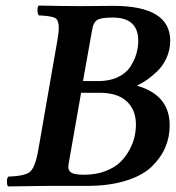

<svg xmlns="http://www.w3.org/2000/svg" viewBox="-20 -667 633 689"><path d="M311 -562 277.8 -376H332Q373 -376 402.8 -390.1Q432.6 -404.3 447.5 -427.2Q462.4 -450.2 469.2 -473.4Q476.1 -496.6 476.1 -520.5Q476.1 -604 384.8 -604Q341.8 -604 328.4 -595Q314.9 -585.9 311 -562ZM271 -334 227.1 -84Q225.1 -73.2 225.1 -67.9Q225.1 -53.2 237.3 -46.6Q249.5 -40 282.2 -40Q324.7 -40 358.4 -53Q392.1 -65.9 412.1 -85.7Q432.1 -105.5 445.3 -130.6Q458.5 -155.8 463.1 -177.7Q467.8 -199.7 467.8 -219.7Q467.8 -272.5 434.8 -303.2Q401.9 -334 338.9 -334ZM269 -645Q293 -645 329.6 -645.5Q366.2 -646 386.2 -646Q590.8 -646 590.8 -521Q590.8 -487.3 577.1 -458Q563.5 -428.7 542.2 -409.2Q521 -389.6 504.4 -378.4Q487.8 -367.2 473.1 -360.8V-358.9Q588.9 -325.7 588.9 -216.8Q588.9 -174.8 573 -137.7Q557.1 -100.6 524.2 -68.8Q491.2 -37.1 431.9 -18.6Q372.6 0 293 0H155.8Q57.6 1 8.8 2Q4.9 -2.9 4.9 -15.9Q4.9 -28.8 9.8 -33.2Q66.9 -35.2 85.9 -49.1Q105 -63 116.2 -122.1L186 -522.9Q190.9 -549.8 190.9 -566.9Q190.9 -595.7 177 -602.8Q163.1 -609.9 119.1 -611.8Q115.2 -616.7 114.5 -629.4Q113.8 -642.1 119.1 -647Q219.2 -645 269 -645Z"/></svg>

Font: Linux Libertine O
Style: Semibold Italic
Weight: 600
Italic angle: -11.5°
Designer: Philipp H. Poll
Foundry: Philipp H. Poll
Version: Version 5.1.2